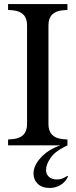

<svg xmlns="http://www.w3.org/2000/svg" viewBox="-20 -720 374 951"><path d="M220 -105Q220 -71 238 -52.5Q256 -34 291 -31L314 -29V0L302 6Q251 31 229.5 63.5Q208 96 208 121Q208 143 222.5 156Q237 169 262 169Q278 169 289.5 164Q301 159 314 151L317 154Q304 182 279.5 196.5Q255 211 226 211Q188 211 167 190.5Q146 170 146 139Q146 101 181.5 61.5Q217 22 278 0H20V-29L43 -31Q78 -34 96 -52.5Q114 -71 114 -105V-595Q114 -629 96 -647.5Q78 -666 43 -669L20 -671V-700H314V-671L291 -669Q256 -666 238 -647.5Q220 -629 220 -595Z"/></svg>

Font: Redaction
Style: Regular
Weight: 400
Designer: Jeremy Mickel / Forest Young
Foundry: MCKL
Version: Version 2.001; Redaction